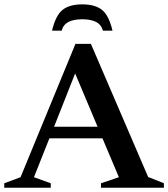

<svg xmlns="http://www.w3.org/2000/svg" viewBox="-30 -882 790 902"><path d="M666 -50.5 740 -21V0H444.5V-21L528.5 -49.5L451.5 -232H202L129.5 -49.5L208.5 -21V0H-10V-21L66.5 -49.5L324.5 -676H397ZM224 -286.5H428.5L323 -537ZM356.5 -791.5Q316.5 -791.5 292 -779Q267.5 -766.5 259.5 -738H214.5Q231 -808.5 263.2 -835Q295.5 -861.5 356.5 -861.5Q417.5 -861.5 449.8 -835Q482 -808.5 498.5 -738H453.5Q445.5 -766.5 421 -779Q396.5 -791.5 356.5 -791.5Z"/></svg>

Font: Newsreader Text SemiBold
Style: Regular
Weight: 600
Designer: Hugues Gentile
Foundry: Production Type
Version: Version 1.001